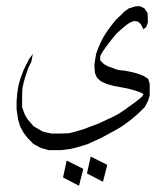

<svg xmlns="http://www.w3.org/2000/svg" viewBox="-20 -307 528 610"><path d="M191.9 203.1 244.6 229.5 231 283.2 180.2 256.8ZM268.1 190.4 320.8 216.8 307.1 270.5 256.3 244.1ZM436 -213.9 427.2 -230.5 418.5 -238.3 404.8 -240.2 391.1 -234.4 380.4 -226.6 362.8 -211.9 350.1 -200.2 340.3 -188.5 328.6 -173.8 316.9 -158.2 307.1 -144.5 298.3 -128.9V-115.2L310.1 -103.5L321.8 -96.7L338.4 -90.8L354 -85L378.4 -82L394 -79.1L413.6 -74.2L435.1 -66.4L450.7 -56.6L455.6 -41V-3.9L450.7 12.7L439.9 33.2L427.2 45.9L414.6 57.6L394 75.2L376.5 87.9L363.8 96.7L345.2 107.4L323.7 119.1L300.3 131.8L280.8 140.6L259.3 150.4L241.7 156.2L217.3 163.1L198.7 167L175.3 169.9H154.8H134.3L109.9 163.1L86.4 150.4L67.9 131.8L55.2 115.2L44.4 95.7L37.6 73.2L32.7 40V13.7L34.7 -9.8L38.6 -35.2L44.4 -55.7L55.2 -85L64.9 -104.5L72.8 -120.1L84.5 -135.7L79.6 -111.3L69.8 -90.8L61 -65.4L55.2 -44.9L51.3 -26.4L50.3 -9.8V34.2L59.1 57.6L67.9 72.3L86.4 93.8L101.1 102.5L116.7 111.3L143.1 117.2H174.3L199.7 116.2L219.2 111.3L248.5 102.5L268.1 94.7L289.6 86.9L307.1 79.1L327.6 69.3L344.2 61.5L359.9 52.7L377.4 41L392.1 30.3L405.8 20.5L423.3 6.8L432.1 -1L436 -7.8L428.2 -12.7L408.7 -19.5L387.2 -25.4L366.7 -29.3L340.3 -34.2L319.8 -40L300.3 -48.8L288.6 -59.6L281.7 -74.2L279.8 -98.6L281.7 -114.3L285.6 -136.7L292.5 -155.3L299.3 -170.9L307.1 -186.5L315.9 -201.2L327.6 -217.8L340.3 -234.4L349.1 -245.1L362.8 -257.8L375.5 -270.5L389.2 -280.3L411.6 -287.1H425.3L439 -280.3L448.7 -265.6L449.7 -250V-235.4L444.8 -221.7Z"/></svg>

Font: LaylaThuluth
Style: Regular
Weight: 400
Version: Version 2.0